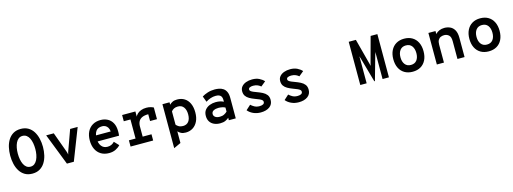

<svg xmlns="http://www.w3.org/2000/svg" viewBox="-6 -1757 8020 3004"><g transform="rotate(-15 4004.0 -255.5)"><path d="M308 12Q237.5 12 187.2 -17.8Q137 -47.5 105 -98.5Q73 -149.5 58 -214.5Q43 -279.5 43 -350Q43 -420.5 58 -485.5Q73 -550.5 105 -601.5Q137 -652.5 187.2 -682.2Q237.5 -712 308 -712Q378.5 -712 429 -682.2Q479.5 -652.5 511.5 -601.5Q543.5 -550.5 558.8 -485.5Q574 -420.5 574 -350Q574 -279.5 558.8 -214.5Q543.5 -149.5 511.5 -98.5Q479.5 -47.5 429 -17.8Q378.5 12 308 12ZM308 -101Q345 -101 372 -122Q399 -143 416.2 -178.5Q433.5 -214 441.8 -258.5Q450 -303 450 -350Q450 -400 441.8 -444.8Q433.5 -489.5 416.5 -524.2Q399.5 -559 372.5 -579Q345.5 -599 308 -599Q270.5 -599 243.5 -578.2Q216.5 -557.5 199.5 -522Q182.5 -486.5 174.2 -442Q166 -397.5 166 -350Q166 -300.5 174.2 -255.8Q182.5 -211 199.5 -176Q216.5 -141 243.5 -121Q270.5 -101 308 -101Z M868 0 669 -511H792L910 -187Q914.5 -175 918 -162.5Q921.5 -150 925 -132Q928 -150 931.8 -162.5Q935.5 -175 940 -187L1057 -511H1179L980 0Z M1551 12Q1475 12 1420.2 -21.2Q1365.5 -54.5 1336.2 -114.8Q1307 -175 1307 -256Q1307 -339 1337 -398.8Q1367 -458.5 1421.8 -490.8Q1476.5 -523 1551 -523Q1612.5 -523 1663 -497Q1713.5 -471 1743.2 -417.5Q1773 -364 1773 -281Q1773 -267.5 1772.5 -249Q1772 -230.5 1769 -211H1395V-309H1660Q1656.5 -348.5 1640.5 -373.5Q1624.5 -398.5 1601 -410.2Q1577.5 -422 1551 -422Q1480.5 -422 1449.2 -378Q1418 -334 1418 -258Q1418 -182.5 1453.2 -136.2Q1488.5 -90 1552 -90Q1586 -90 1613.5 -102Q1641 -114 1665 -140L1734 -67Q1702 -32 1656.2 -10Q1610.5 12 1551 12Z M1899 0V-101H2007V-410H1899V-511H2114V-398L2108 -413Q2117.5 -444.5 2143.2 -469.5Q2169 -494.5 2207.2 -508.8Q2245.5 -523 2292 -523Q2330.5 -523 2360 -514.8Q2389.5 -506.5 2409 -496V-307H2297V-462L2346 -412Q2331 -414.5 2318.2 -415.8Q2305.5 -417 2297 -417Q2234 -417 2195.5 -398.8Q2157 -380.5 2139.5 -346.5Q2122 -312.5 2122 -266V-101H2265V0Z M2552 201V-511H2667V-472Q2687.5 -494 2717.2 -508.5Q2747 -523 2792 -523Q2860 -523 2910.2 -491.5Q2960.5 -460 2988.2 -400Q3016 -340 3016 -255Q3016 -171 2987 -111.2Q2958 -51.5 2907.5 -19.8Q2857 12 2793 12Q2746.5 12 2716.5 -3.2Q2686.5 -18.5 2667 -41V148ZM2776 -98Q2835.5 -98 2867.8 -138.8Q2900 -179.5 2900 -255Q2900 -327 2868 -370.5Q2836 -414 2775 -414Q2737 -414 2710.2 -400.2Q2683.5 -386.5 2667 -363V-149Q2681.5 -129 2709 -113.5Q2736.5 -98 2776 -98Z M3349 12Q3295.5 12 3252.8 -7Q3210 -26 3185 -63.8Q3160 -101.5 3160 -158Q3160 -217 3190 -254.2Q3220 -291.5 3266.8 -309.2Q3313.5 -327 3364 -327Q3403 -327 3433.5 -320.2Q3464 -313.5 3491 -300V-330Q3491 -364 3479 -384.2Q3467 -404.5 3444.2 -413.2Q3421.5 -422 3390 -422Q3347.5 -422 3305.8 -408Q3264 -394 3228 -370L3193 -464Q3230 -487.5 3284 -505.2Q3338 -523 3400 -523Q3434 -523 3469.8 -516.2Q3505.5 -509.5 3535.8 -489.8Q3566 -470 3584.5 -431.8Q3603 -393.5 3603 -331V0H3491V-40Q3470 -20 3435.8 -4Q3401.5 12 3349 12ZM3370 -89Q3412 -89 3441.8 -104.5Q3471.5 -120 3491 -140V-206Q3470 -216.5 3441.8 -222.8Q3413.5 -229 3382 -229Q3338 -229 3304.5 -212.2Q3271 -195.5 3271 -158Q3271 -127.5 3297 -108.2Q3323 -89 3370 -89Z M4007 12Q3940.5 12 3886 -13.2Q3831.5 -38.5 3799 -79L3875 -148Q3896 -127 3930.5 -107.5Q3965 -88 4013 -88Q4047.5 -88 4070.2 -99.5Q4093 -111 4093 -138Q4093 -155 4079 -167.2Q4065 -179.5 4038 -191Q4011 -202.5 3972 -217Q3923.5 -235 3886.8 -256Q3850 -277 3829.5 -307.2Q3809 -337.5 3809 -383Q3809 -427.5 3835.2 -458.8Q3861.5 -490 3906.2 -506.5Q3951 -523 4006 -523Q4072 -523 4119.5 -499.5Q4167 -476 4197 -442L4119 -378Q4099.5 -395.5 4070 -409.2Q4040.5 -423 3997 -423Q3964 -423 3942.5 -413Q3921 -403 3921 -381Q3921 -365.5 3935.8 -353.8Q3950.5 -342 3975.5 -331.5Q4000.5 -321 4031 -310Q4075 -294 4114.8 -274Q4154.5 -254 4179.8 -222.2Q4205 -190.5 4205 -139Q4205 -67 4150.8 -27.5Q4096.5 12 4007 12Z M4623 12Q4556.5 12 4502 -13.2Q4447.5 -38.5 4415 -79L4491 -148Q4512 -127 4546.5 -107.5Q4581 -88 4629 -88Q4663.5 -88 4686.2 -99.5Q4709 -111 4709 -138Q4709 -155 4695 -167.2Q4681 -179.5 4654 -191Q4627 -202.5 4588 -217Q4539.5 -235 4502.8 -256Q4466 -277 4445.5 -307.2Q4425 -337.5 4425 -383Q4425 -427.5 4451.2 -458.8Q4477.5 -490 4522.2 -506.5Q4567 -523 4622 -523Q4688 -523 4735.5 -499.5Q4783 -476 4813 -442L4735 -378Q4715.5 -395.5 4686 -409.2Q4656.5 -423 4613 -423Q4580 -423 4558.5 -413Q4537 -403 4537 -381Q4537 -365.5 4551.8 -353.8Q4566.5 -342 4591.5 -331.5Q4616.5 -321 4647 -310Q4691 -294 4730.8 -274Q4770.5 -254 4795.8 -222.2Q4821 -190.5 4821 -139Q4821 -67 4766.8 -27.5Q4712.5 12 4623 12Z M5620 0V-700H5736L5837 -316Q5841 -301 5846.5 -280.8Q5852 -260.5 5854 -247Q5856.5 -260.5 5861.8 -280.8Q5867 -301 5871 -316L5975 -700H6084V0H5981V-380Q5981 -391.5 5981.2 -409.5Q5981.5 -427.5 5983 -438Q5978.5 -425.5 5973.2 -410Q5968 -394.5 5964 -380L5857 0H5847L5740 -380Q5736 -394.5 5730.8 -410.2Q5725.5 -426 5721 -438Q5722 -427.5 5722.5 -409.5Q5723 -391.5 5723 -380V0Z M6468 12Q6392.5 12 6337.5 -20.5Q6282.5 -53 6252.8 -112.8Q6223 -172.5 6223 -255Q6223 -336.5 6252.8 -396.8Q6282.5 -457 6337.5 -490Q6392.5 -523 6468 -523Q6544 -523 6599 -490.2Q6654 -457.5 6683.5 -397.2Q6713 -337 6713 -255Q6713 -173 6683.5 -113Q6654 -53 6599 -20.5Q6544 12 6468 12ZM6468 -98Q6531 -98 6564 -141Q6597 -184 6597 -255Q6597 -326.5 6564.5 -370.2Q6532 -414 6468 -414Q6406 -414 6372.5 -370.5Q6339 -327 6339 -255Q6339 -184 6372.5 -141Q6406 -98 6468 -98Z M6860 0V-511H6975V-390L6960 -424Q6960 -446.5 6981.5 -469.2Q7003 -492 7039.2 -507.5Q7075.5 -523 7120 -523Q7171 -523 7214 -503Q7257 -483 7283 -436.8Q7309 -390.5 7309 -312V0H7194V-288Q7194 -358.5 7162.8 -386.2Q7131.5 -414 7088 -414Q7057.5 -414 7031.8 -402.8Q7006 -391.5 6990.5 -364.5Q6975 -337.5 6975 -290V0Z M7700 12Q7624.5 12 7569.5 -20.5Q7514.5 -53 7484.8 -112.8Q7455 -172.5 7455 -255Q7455 -336.5 7484.8 -396.8Q7514.5 -457 7569.5 -490Q7624.5 -523 7700 -523Q7776 -523 7831 -490.2Q7886 -457.5 7915.5 -397.2Q7945 -337 7945 -255Q7945 -173 7915.5 -113Q7886 -53 7831 -20.5Q7776 12 7700 12ZM7700 -98Q7763 -98 7796 -141Q7829 -184 7829 -255Q7829 -326.5 7796.5 -370.2Q7764 -414 7700 -414Q7638 -414 7604.5 -370.5Q7571 -327 7571 -255Q7571 -184 7604.5 -141Q7638 -98 7700 -98Z"/></g></svg>

Font: Overpass Mono
Style: Bold
Weight: 700
Monospace: yes
Designer: Delve Withrington, Dave Bailey
Foundry: Delve Fonts LLC
Version: Version 4.000